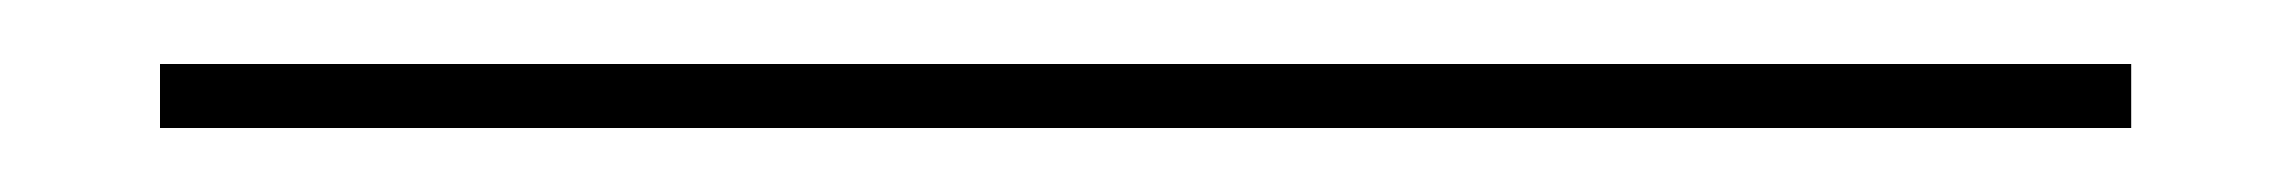

<svg xmlns="http://www.w3.org/2000/svg" viewBox="-20 20 716 60"><path d="M30 40H646V60H30Z"/></svg>

Font: Big Shoulders Stencil Text Thin Medium
Style: Regular
Weight: 500
Version: Version 2.001